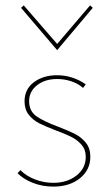

<svg xmlns="http://www.w3.org/2000/svg" viewBox="-20 -689 404 712"><path d="M58 -660 68 -669 192 -526 314 -669 324 -660 192 -503ZM45 -47 56 -58Q76 -37 109 -24Q142 -11 178 -11Q229 -11 263.5 -38Q298 -65 298 -107Q298 -134 283 -151.5Q268 -169 247 -180Q226 -191 188 -205Q149 -220 126 -231.5Q103 -243 87 -263Q71 -283 71 -313Q71 -358 105.5 -384Q140 -410 192 -410Q221 -410 248.5 -401Q276 -392 298 -376L288 -363Q270 -379 244.5 -387.5Q219 -396 192 -396Q147 -396 117.5 -373Q88 -350 88 -314Q88 -277 115 -258Q142 -239 196 -219Q235 -204 258.5 -192Q282 -180 298.5 -159.5Q315 -139 315 -108Q315 -59 276.5 -28Q238 3 178 3Q137 3 101.5 -11Q66 -25 45 -47Z"/></svg>

Font: Ysabeau Infant Thin
Style: Regular
Weight: 200
Designer: Christian Thalmann (Catharsis Fonts)
Version: Version 0.003